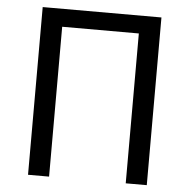

<svg xmlns="http://www.w3.org/2000/svg" viewBox="-52 -785 825 836"><g transform="rotate(5 360.5 -366.5)"><path d="M101 0H193V-655H528V0H620V-733H101Z"/></g></svg>

Font: Noto Sans CJK JP
Style: Regular
Weight: 400
Designer: Ryoko NISHIZUKA 西塚涼子 (kana, bopomofo & ideographs); Paul D. Hunt (Latin, Greek & Cyrillic); Sandoll Communications 산돌커뮤니
Foundry: Adobe
Version: Version 2.004;hotconv 1.0.118;makeotfexe 2.5.65603